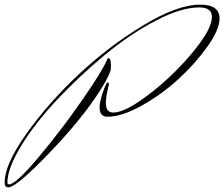

<svg xmlns="http://www.w3.org/2000/svg" viewBox="-20 -788 968 829"><path d="M437 -422Q441 -432 446 -432Q450 -432 450 -422Q449 -417 445.5 -402.5Q442 -388 439.5 -372Q437 -356 437 -344Q437 -302 469 -302Q521 -302 624.5 -381.5Q728 -461 811.5 -561.5Q895 -662 895 -715Q895 -756 840 -756Q762 -756 651 -698Q540 -640 431 -549.5Q322 -459 226.5 -357.5Q131 -256 71.5 -158.5Q12 -61 12 0Q12 8 19 8Q48 8 146 -108.5Q244 -225 334.5 -355.5Q425 -486 442 -530Q445 -537 448 -537Q459 -537 459 -506Q459 -482 454 -475Q443 -445 410 -394Q333 -273 191.5 -126Q50 21 16 21Q0 21 0 0Q0 -78 94 -210.5Q188 -343 318.5 -465.5Q449 -588 597.5 -678Q746 -768 844 -768Q928 -768 928 -708Q928 -661 876 -587.5Q824 -514 751 -447Q678 -380 592 -332Q506 -284 444 -284Q410 -284 410 -324Q410 -342 417 -366.5Q424 -391 430 -406Z"/></svg>

Font: Herr Von Muellerhoff
Style: Regular
Weight: 400
Designer: Alejandro Paul
Foundry: Alejandro Paul
Version: Version 1.000